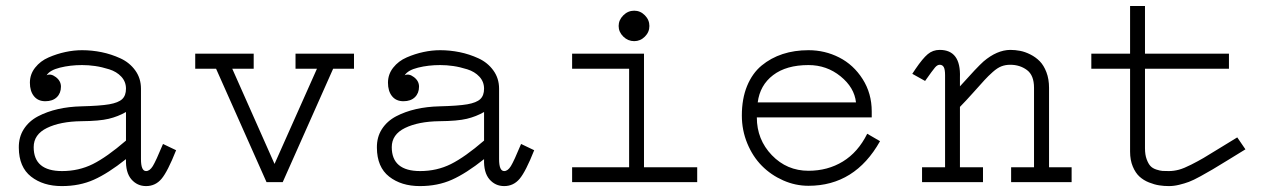

<svg xmlns="http://www.w3.org/2000/svg" viewBox="-20 -610 4237 643"><path d="M569.8 -106.9Q541.5 -35.6 521 -11.2Q500.5 13.2 469.2 13.2Q439.5 13.2 419.9 -9.5Q400.4 -32.2 401.9 -77.1Q341.8 -29.3 294.2 -8.1Q246.6 13.2 187 13.2Q124.5 13.2 84 -18.6Q43.5 -50.3 43 -115.2Q42.5 -150.9 59.8 -177.7Q77.1 -204.6 107.4 -220.5Q137.7 -236.3 174.1 -244.6Q210.4 -252.9 252.9 -253.9Q314.9 -255.4 345.7 -260.7Q376.5 -266.1 389.2 -278.1Q401.9 -290 401.9 -313Q401.9 -336.4 386.2 -353.3Q370.6 -370.1 345.7 -377.9Q320.8 -385.7 298.6 -388.9Q276.4 -392.1 254.9 -392.1Q215.3 -392.1 180.9 -383.5Q146.5 -375 136.2 -357.9Q149.9 -364.7 167 -351.8Q184.1 -338.9 184.1 -319.8Q184.1 -297.9 170.2 -284.4Q156.2 -271 131.8 -271Q107.4 -271 93.8 -287.8Q80.1 -304.7 80.1 -333Q80.1 -361.3 97.7 -383.5Q115.2 -405.8 142.8 -417.7Q170.4 -429.7 199 -435.8Q227.5 -441.9 254.9 -441.9Q287.6 -441.9 320.1 -435.3Q352.5 -428.7 383.3 -414.6Q414.1 -400.4 433.1 -374Q452.1 -347.7 452.1 -313V-77.1Q452.1 -37.1 469.2 -37.1Q481.4 -37.1 491.7 -53.7Q502 -70.3 525.9 -127.9ZM401.9 -234.9Q375.5 -219.7 344.2 -212.2Q313 -204.6 252 -204.1Q181.6 -203.1 137.2 -181.4Q92.8 -159.7 92.8 -117.2Q92.8 -37.1 188 -37.1Q243.7 -37.1 290.8 -60.5Q337.9 -84 401.9 -139.2Z M1165.5 -430.2V-379.9H1095.7L926.8 0H872.6L703.6 -379.9H633.8V-430.2H829.6V-379.9H757.8L899.4 -61L1041.5 -379.9H969.7V-430.2Z M1769 -106.9Q1740.7 -35.6 1720.2 -11.2Q1699.7 13.2 1668.5 13.2Q1638.7 13.2 1619.1 -9.5Q1599.6 -32.2 1601.1 -77.1Q1541 -29.3 1493.4 -8.1Q1445.8 13.2 1386.2 13.2Q1323.7 13.2 1283.2 -18.6Q1242.7 -50.3 1242.2 -115.2Q1241.7 -150.9 1259 -177.7Q1276.4 -204.6 1306.6 -220.5Q1336.9 -236.3 1373.3 -244.6Q1409.7 -252.9 1452.1 -253.9Q1514.2 -255.4 1544.9 -260.7Q1575.7 -266.1 1588.4 -278.1Q1601.1 -290 1601.1 -313Q1601.1 -336.4 1585.4 -353.3Q1569.8 -370.1 1544.9 -377.9Q1520 -385.7 1497.8 -388.9Q1475.6 -392.1 1454.1 -392.1Q1414.6 -392.1 1380.1 -383.5Q1345.7 -375 1335.4 -357.9Q1349.1 -364.7 1366.2 -351.8Q1383.3 -338.9 1383.3 -319.8Q1383.3 -297.9 1369.4 -284.4Q1355.5 -271 1331.1 -271Q1306.6 -271 1293 -287.8Q1279.3 -304.7 1279.3 -333Q1279.3 -361.3 1296.9 -383.5Q1314.5 -405.8 1342 -417.7Q1369.6 -429.7 1398.2 -435.8Q1426.8 -441.9 1454.1 -441.9Q1486.8 -441.9 1519.3 -435.3Q1551.8 -428.7 1582.5 -414.6Q1613.3 -400.4 1632.3 -374Q1651.4 -347.7 1651.4 -313V-77.1Q1651.4 -37.1 1668.5 -37.1Q1680.7 -37.1 1690.9 -53.7Q1701.2 -70.3 1725.1 -127.9ZM1601.1 -234.9Q1574.7 -219.7 1543.5 -212.2Q1512.2 -204.6 1451.2 -204.1Q1380.9 -203.1 1336.4 -181.4Q1292 -159.7 1292 -117.2Q1292 -37.1 1387.2 -37.1Q1442.9 -37.1 1490 -60.5Q1537.1 -84 1601.1 -139.2Z M2104 -472.2Q2083 -472.2 2067.4 -487.5Q2051.8 -502.9 2051.8 -522.9Q2051.8 -543 2067.4 -558.6Q2083 -574.2 2104 -574.2Q2124.5 -574.2 2139.6 -558.8Q2154.8 -543.5 2154.8 -522.9Q2154.8 -502.4 2139.6 -487.3Q2124.5 -472.2 2104 -472.2ZM2314.9 -49.8V0H1896V-49.8H2086.9V-379.9H1896V-430.2H2136.7V-49.8Z M2464.4 -223.1Q2464.4 -279.3 2481.9 -322Q2499.5 -364.7 2530.5 -390.4Q2561.5 -416 2601.1 -429Q2640.6 -441.9 2687.5 -441.9Q2742.7 -441.9 2790.5 -417.5Q2838.4 -393.1 2868.9 -345.2Q2899.4 -297.4 2899.4 -236.8V-216.8H2514.6Q2514.6 -142.6 2564.9 -90.3Q2615.2 -38.1 2687.5 -38.1Q2752 -38.1 2802.7 -69.1Q2853.5 -100.1 2884.3 -162.1L2927.2 -137.2Q2843.3 12.2 2687.5 12.2Q2643.6 12.2 2602.8 -5.9Q2562 -23.9 2531.5 -54.7Q2501 -85.4 2482.7 -129.6Q2464.4 -173.8 2464.4 -223.1ZM2846.7 -267.1Q2841.3 -316.9 2794.9 -354.5Q2748.5 -392.1 2687.5 -392.1Q2613.3 -392.1 2569.1 -358.4Q2524.9 -324.7 2517.6 -267.1Z M3045.9 -378.9Q3069.8 -414.1 3086.9 -428.5Q3104 -442.9 3127 -442.9Q3198.2 -442.9 3194.8 -351.1V-320.8Q3252.9 -385.7 3273.9 -404.3Q3318.8 -442.4 3363.3 -442.9Q3379.9 -442.9 3396.5 -439.7Q3413.1 -436.5 3430.9 -427.5Q3448.7 -418.5 3462.2 -404.8Q3475.6 -391.1 3484.4 -368.2Q3493.2 -345.2 3493.2 -315.9V-49.8H3568.8V0H3366.2V-49.8H3442.9V-315.9Q3442.9 -357.9 3419.2 -375.5Q3395.5 -393.1 3363.3 -393.1Q3347.2 -393.1 3333.7 -387.9Q3320.3 -382.8 3304.7 -368.9Q3289.1 -355 3276.9 -341.6Q3264.6 -328.1 3240.2 -300.8Q3215.8 -273.4 3194.8 -252V-49.8H3272V0H3067.9V-49.8H3145V-357.9Q3145 -377.4 3140.6 -385.3Q3136.2 -393.1 3127 -393.1Q3119.1 -393.1 3111.3 -384Q3103.5 -375 3078.1 -338.9L3035.2 -362.8Z M3634.8 -430.2H3764.6V-589.8H3814.5V-430.2H4095.7V-379.9H3814.5V-113.8Q3814.5 -91.8 3820.1 -76.7Q3825.7 -61.5 3832.8 -54Q3839.8 -46.4 3852.5 -42.2Q3865.2 -38.1 3873 -37.6Q3880.9 -37.1 3894.5 -37.1Q3911.1 -37.1 3928.2 -41.7Q3945.3 -46.4 3969.2 -58.6Q3993.2 -70.8 4010.3 -80.8Q4027.3 -90.8 4064 -113.5Q4100.6 -136.2 4123.5 -149.9L4150.9 -109.9Q4129.4 -96.7 4093.3 -74.5Q4057.1 -52.2 4041.5 -43Q4025.9 -33.7 4001 -20Q3976.1 -6.3 3961.7 -1Q3947.3 4.4 3929.2 8.8Q3911.1 13.2 3894.5 13.2Q3877.9 13.2 3862.1 10.7Q3846.2 8.3 3827.9 1Q3809.6 -6.3 3796.1 -18.6Q3782.7 -30.8 3773.7 -52.2Q3764.6 -73.7 3764.6 -102.1V-379.9H3634.8Z"/></svg>

Font: Compagnon Roman
Style: Regular
Weight: 400
Designer: Juliette Duhe, Lea Pradine
Foundry: Velvetyne Type Foundry
Version: Version 1.000;PS 001.000;hotconv 1.0.88;makeotf.lib2.5.64775